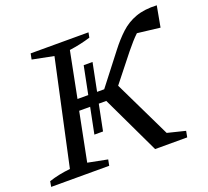

<svg xmlns="http://www.w3.org/2000/svg" viewBox="-125 -799 1018 939"><g transform="rotate(-20 383.5 -329.0)"><path d="M-11 0 -6 -28Q45 -45 105 -51L223 -596L112 -618L118 -648H419L414 -622Q388 -614 360.5 -608Q333 -602 304 -598L257 -360H313L342 -505H388L359 -360H396L520 -520Q553 -563 588 -595.5Q623 -628 668.5 -644.5Q714 -661 778 -658L758 -549L640 -563Q626 -550 610 -532Q594 -514 577 -493L466 -353L610 -55L703 -32L697 0H530L386 -303H347L320 -168H275L302 -303H245L195 -51L297 -31L291 0Z"/></g></svg>

Font: Piazzolla
Style: Italic
Weight: 400
Italic angle: -11.3°
Designer: Juan Pablo del Peral
Foundry: Huerta Tipografica
Version: Version 1.330